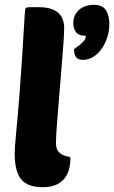

<svg xmlns="http://www.w3.org/2000/svg" viewBox="-20 -770 475 799"><path d="M337 -621Q308 -621 296.5 -636Q285 -651 285 -674Q285 -693 292.5 -707.5Q300 -722 312 -731.5Q324 -741 339 -745.5Q354 -750 370 -750Q407 -750 421 -727.5Q435 -705 435 -671Q435 -642 426.5 -615Q418 -588 403 -567Q388 -546 368 -533.5Q348 -521 326 -521Q303 -521 295.5 -533.5Q288 -546 288 -563Q288 -566 295.5 -571Q303 -576 312.5 -583.5Q322 -591 329.5 -600Q337 -609 337 -621ZM157 9Q95 9 68 -24Q41 -57 41 -133Q41 -145 42.5 -163Q44 -181 46.5 -209.5Q49 -238 53 -280Q57 -322 61.5 -382Q66 -442 71.5 -523Q77 -604 83 -711Q84 -733 88 -737Q91 -740 104 -740H143Q173 -740 193 -733Q213 -726 225 -714Q237 -702 242 -686.5Q247 -671 247 -654Q247 -634 244.5 -596.5Q242 -559 238 -512Q234 -465 230 -414Q226 -363 222 -316.5Q218 -270 215.5 -233Q213 -196 213 -177Q213 -151 222.5 -140Q232 -129 243 -124.5Q254 -120 263.5 -118.5Q273 -117 273 -112Q273 -90 268 -68.5Q263 -47 250 -29.5Q237 -12 214.5 -1.5Q192 9 157 9Z"/></svg>

Font: PoetsenOne
Style: Regular
Weight: 400
Designer: Rodrigo Fuenzalida, Pablo Impallari
Foundry: Pablo Impallari, Rodrigo Fuenzalida
Version: Version 1.000; ttfautohint (v0.8) -G 200 -r 50